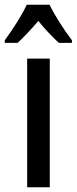

<svg xmlns="http://www.w3.org/2000/svg" viewBox="-50 -879 322 806"><path d="M158 -859H62C44 -818 4 -756 -30 -710V-699H24C47 -720 80 -755 111 -791C140 -755 171 -723 197 -699H252V-710C217 -756 180 -814 158 -859ZM159 -93V-633H64V-93Z"/></svg>

Font: Noto Sans Kannada UI ExtraCondensed Medium
Style: Regular
Weight: 500
Width: 2
Designer: Jelle Bosma - Monotype Design Team
Foundry: Monotype Imaging Inc.
Version: Version 2.005